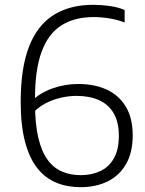

<svg xmlns="http://www.w3.org/2000/svg" viewBox="-20 -769 602 798"><path d="M315.5 9Q259.5 9 213.8 -9.8Q168 -28.5 135 -70.2Q102 -112 84 -180Q66 -248 66 -346Q66 -486.5 100.8 -575.5Q135.5 -664.5 203 -706.8Q270.5 -749 367.5 -749Q401.5 -749 435.5 -744.2Q469.5 -739.5 498 -727.5V-675.5Q469 -687 435 -692.5Q401 -698 368.5 -698Q289 -698 234.8 -663.2Q180.5 -628.5 153 -554Q125.5 -479.5 125.5 -359.5V-341Q125.5 -255 139 -197.2Q152.5 -139.5 177.8 -105Q203 -70.5 238 -55.8Q273 -41 316 -41Q361 -41 396.8 -57.8Q432.5 -74.5 453.2 -110.8Q474 -147 474 -204.5Q474 -262 452 -299Q430 -336 390.5 -353.2Q351 -370.5 297.5 -370.5Q265.5 -370.5 231.2 -362.5Q197 -354.5 165.5 -337.5Q134 -320.5 111.5 -292.5V-348.5Q144 -382 196.5 -401Q249 -420 305.5 -420Q372 -420 423 -396.8Q474 -373.5 502.8 -326Q531.5 -278.5 531.5 -206.5Q531.5 -134.5 503.5 -86.5Q475.5 -38.5 426.8 -14.8Q378 9 315.5 9Z"/></svg>

Font: Encode Sans Condensed Thin Light
Style: Regular
Weight: 300
Version: Version 3.002